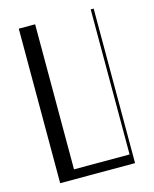

<svg xmlns="http://www.w3.org/2000/svg" viewBox="-117 -862 754 941"><g transform="rotate(-15 260.0 -392.0)"><path d="M70 -784H153V-48H435V-784H450V0H70Z"/></g></svg>

Font: Facade Sud
Style: Regular
Weight: 100
Designer: Éléonore Fines
Foundry: Velvetyne Type Foundry
Version: Version 1.001;Glyphs 3.2 (3202)